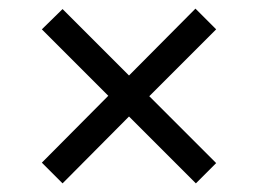

<svg xmlns="http://www.w3.org/2000/svg" viewBox="-20 -581 599 445"><path d="M125 -156 279 -311 434 -156 481 -203 326 -358 481 -513 433 -561 279 -406 125 -560 77 -513 231 -359 77 -204Z"/></svg>

Font: Noto Serif Semi
Style: Regular
Weight: 600
Designer: Monotype Design Team
Foundry: Monotype Imaging Inc.
Version: Version 1.002